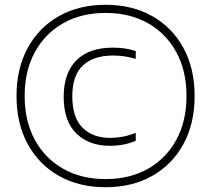

<svg xmlns="http://www.w3.org/2000/svg" viewBox="-20 -771 882 802"><path d="M421 11Q309.5 11 225.8 -36.5Q142 -84 95.5 -169.8Q49 -255.5 49 -370Q49 -484.5 95.5 -570.2Q142 -656 225.8 -703.5Q309.5 -751 421 -751Q532.5 -751 616.2 -703.5Q700 -656 746.5 -570.2Q793 -484.5 793 -370Q793 -255.5 746.5 -169.8Q700 -84 616.2 -36.5Q532.5 11 421 11ZM438 -162Q352 -162 299 -213.5Q246 -265 246 -367Q246 -465.5 299 -518.8Q352 -572 451 -572Q476.5 -572 499.8 -568.8Q523 -565.5 547 -558V-525Q524 -532 501.2 -535.5Q478.5 -539 452 -539Q370.5 -539 326.2 -497.5Q282 -456 282 -369Q282 -280 324.8 -237.5Q367.5 -195 441 -195Q463 -195 489.8 -199.5Q516.5 -204 547 -216V-183Q521.5 -172 494.5 -167Q467.5 -162 438 -162ZM421 -23Q522.5 -23 598.5 -66.2Q674.5 -109.5 716.8 -187.5Q759 -265.5 759 -370Q759 -474.5 716.8 -552.5Q674.5 -630.5 598.5 -673.8Q522.5 -717 421 -717Q319.5 -717 243.5 -673.8Q167.5 -630.5 125.2 -552.5Q83 -474.5 83 -370Q83 -265.5 125.2 -187.5Q167.5 -109.5 243.5 -66.2Q319.5 -23 421 -23Z"/></svg>

Font: Encode Sans SC Condensed Thin
Style: Regular
Weight: 100
Width: 3
Designer: Multiple Designers
Foundry: Impallari Type
Version: Version 3.002